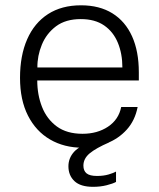

<svg xmlns="http://www.w3.org/2000/svg" viewBox="-20 -547 600 724"><path d="M120.5 -243.5Q120.5 -189.5 138.5 -143.8Q156.5 -98 194.2 -70.2Q232 -42.5 291 -42.5Q347 -42.5 387.2 -69.2Q427.5 -96 437 -143.5H499Q489 -92.5 458 -58.2Q427 -24 383.5 -7Q340 10 291.5 10Q222 10 168.8 -21Q115.5 -52 85.5 -111Q55.5 -170 55.5 -253.5Q55.5 -337.5 82.5 -399Q109.5 -460.5 161 -493.8Q212.5 -527 285.5 -527Q355 -527 403.8 -496.8Q452.5 -466.5 478 -410Q503.5 -353.5 503.5 -274.5V-243.5ZM121 -292.5H441.5Q441.5 -344 424.5 -385.5Q407.5 -427 372.8 -451Q338 -475 284.5 -475Q227.5 -475 191.2 -447.8Q155 -420.5 137.8 -378.5Q120.5 -336.5 121 -292.5ZM238 80Q238 48.5 260.2 24.5Q282.5 0.5 343 -17.5L391.5 -10Q342 11.5 318.2 31.2Q294.5 51 294.5 77.5Q294.5 97 306.5 106.8Q318.5 116.5 346 116.5Q370.5 116.5 389.8 110.8Q409 105 417.5 100V139Q406 145.5 382.2 151.5Q358.5 157.5 331 157.5Q283.5 157.5 260.8 136Q238 114.5 238 80Z"/></svg>

Font: Public Sans Thin ExtraLight
Style: Regular
Weight: 250
Version: Version 1.007